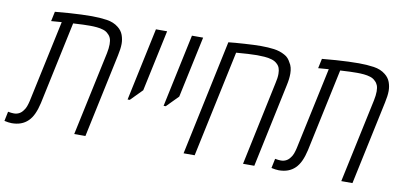

<svg xmlns="http://www.w3.org/2000/svg" viewBox="-107 -835 2162 1031"><g transform="rotate(10 973.5 -319.5)"><path d="M-3.9 1Q-12.7 1 -22.7 -0.5Q-32.7 -2 -43.9 -4.4L-33.2 -56.2Q-15.1 -52.7 -1.5 -52.7Q14.6 -52.7 27.6 -59.6Q40.5 -66.4 49.8 -80.1Q57.6 -89.8 62.5 -103Q67.4 -116.2 71.3 -132.8L167 -580.1Q152.8 -579.1 138.7 -577.9Q124.5 -576.7 109.9 -575.7L121.1 -628.4Q162.6 -632.3 198 -634.8Q233.4 -637.2 263.7 -638.4Q293.9 -639.6 321.3 -639.6Q364.7 -639.6 402.8 -634Q440.9 -628.4 466.8 -607.4Q487.3 -591.3 495.6 -568.4Q503.9 -545.4 503.9 -521Q503.9 -507.3 501.7 -491.2Q499.5 -475.1 495.6 -457L398.4 0H337.4L435.1 -457.5Q440.9 -485.8 440.9 -507.3Q440.9 -527.3 435.8 -540.3Q430.7 -553.2 420.4 -562Q410.2 -573.2 393.3 -578.6Q376.5 -584 357.4 -585.7Q338.4 -587.4 320.8 -587.4Q305.2 -587.4 282 -586.7Q258.8 -585.9 228.5 -584L132.3 -132.3Q124.5 -98.1 113 -73Q101.6 -47.9 84.7 -31.5Q67.9 -15.1 45.9 -7.1Q23.9 1 -3.9 1Z M587.4 -232.4 671.9 -629.9H732.9L661.6 -295.9L599.1 -232.4Z M783.7 -232.4 868.2 -629.9H929.2L857.9 -295.9L795.4 -232.4Z M933.6 0 1066.9 -628.9Q1083 -630.9 1105.7 -632.6Q1128.4 -634.3 1153.6 -636Q1178.7 -637.7 1202.4 -638.7Q1226.1 -639.6 1244.1 -639.6Q1282.7 -639.6 1314.9 -635.3Q1347.2 -630.9 1373.5 -616.2Q1385.7 -609.9 1394 -600.6Q1402.3 -591.3 1408.2 -579.6Q1416 -568.4 1419.9 -553.2Q1423.8 -538.1 1423.8 -520.5Q1423.8 -506.3 1421.9 -490.2Q1419.9 -474.1 1416 -456.5L1319.3 0H1257.8L1354.5 -457.5Q1357.9 -471.7 1359.6 -484.4Q1361.3 -497.1 1361.3 -508.3Q1361.3 -527.3 1356.4 -540.3Q1351.6 -553.2 1341.3 -562Q1330.1 -573.2 1311.3 -578.9Q1292.5 -584.5 1271.2 -585.9Q1250 -587.4 1231 -587.4Q1209 -587.4 1181.4 -585.7Q1153.8 -584 1117.7 -581.1L994.1 0Z M1452.1 1Q1443.4 1 1433.3 -0.5Q1423.3 -2 1412.1 -4.4L1422.9 -56.2Q1440.9 -52.7 1454.6 -52.7Q1470.7 -52.7 1483.6 -59.6Q1496.6 -66.4 1505.9 -80.1Q1513.7 -89.8 1518.6 -103Q1523.4 -116.2 1527.3 -132.8L1623 -580.1Q1608.9 -579.1 1594.7 -577.9Q1580.6 -576.7 1565.9 -575.7L1577.1 -628.4Q1618.7 -632.3 1654.1 -634.8Q1689.5 -637.2 1719.7 -638.4Q1750 -639.6 1777.3 -639.6Q1820.8 -639.6 1858.9 -634Q1897 -628.4 1922.9 -607.4Q1943.4 -591.3 1951.7 -568.4Q1960 -545.4 1960 -521Q1960 -507.3 1957.8 -491.2Q1955.6 -475.1 1951.7 -457L1854.5 0H1793.5L1891.1 -457.5Q1897 -485.8 1897 -507.3Q1897 -527.3 1891.8 -540.3Q1886.7 -553.2 1876.5 -562Q1866.2 -573.2 1849.4 -578.6Q1832.5 -584 1813.5 -585.7Q1794.4 -587.4 1776.9 -587.4Q1761.2 -587.4 1738 -586.7Q1714.8 -585.9 1684.6 -584L1588.4 -132.3Q1580.6 -98.1 1569.1 -73Q1557.6 -47.9 1540.8 -31.5Q1523.9 -15.1 1502 -7.1Q1480 1 1452.1 1Z"/></g></svg>

Font: Open Sans SemiCondensed Light
Style: Italic
Weight: 300
Width: 4
Italic angle: -12°
Designer: Monotype Design Team
Foundry: Monotype Imaging Inc.
Version: Version 3.000